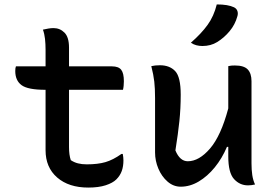

<svg xmlns="http://www.w3.org/2000/svg" viewBox="-20 -834 1240 868"><path d="M52 -534H186V-609Q186 -635 183.5 -658Q181 -681 174 -700Q187 -703 199 -705Q211 -707 222 -707Q251 -707 271.5 -686.5Q292 -666 292 -619V-534H486Q516 -534 528 -518.5Q540 -503 540 -467Q540 -457 539 -446.5Q538 -436 536 -428H292V-170Q292 -151 294 -136.5Q296 -122 300 -110Q315 -100 332.5 -95.5Q350 -91 372 -91Q422 -91 456.5 -101Q491 -111 529 -138H535Q538 -123 538 -109Q538 -82 530.5 -61Q523 -40 506 -23Q490 -7 458 3.5Q426 14 379 14Q291 14 238.5 -31.5Q186 -77 186 -155V-428H185Q106 -428 77.5 -449Q49 -470 49 -513Q49 -527 52 -534Z M703 -539Q747 -539 772 -512.5Q797 -486 797 -406Q797 -344 791 -286.5Q785 -229 773 -154Q793 -105 829 -105Q880 -105 929.5 -162.5Q979 -220 1012 -344V-535Q1020 -537 1026.5 -537.5Q1033 -538 1042 -538Q1083 -538 1100 -520Q1117 -502 1117 -467V-95Q1117 -66 1120.5 -42.5Q1124 -19 1133 0Q1125 2 1117 3Q1109 4 1101 4Q1064 4 1038 -24.5Q1012 -53 1012 -127V-170H1006Q984 -118 951 -77.5Q918 -37 878.5 -13.5Q839 10 797 10Q764 10 737.5 -13Q711 -36 696 -71.5Q681 -107 681 -145V-391Q681 -434 677.5 -465Q674 -496 664 -535Q681 -539 703 -539ZM960 -814Q1011 -814 1038 -801Q1050 -795 1053.5 -783.5Q1057 -772 1053 -760Q1043 -723 1018 -693Q993 -663 962 -644Q933 -626 895 -626Q881 -626 867.5 -629.5Q854 -633 843 -641Q890 -682 918.5 -721.5Q947 -761 960 -814Z"/></svg>

Font: Recursive Mn Csl St Med
Style: Regular
Weight: 500
Monospace: yes
Version: Version 1.079;hotconv 1.0.112;makeotfexe 2.5.65598; ttfautoh